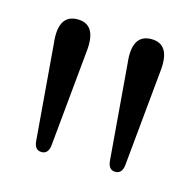

<svg xmlns="http://www.w3.org/2000/svg" viewBox="-57 -830 415 411"><g transform="rotate(15 150.0 -625.0)"><path d="M230.5 -478Q215.5 -478 213.5 -497L196 -709Q188.5 -772.5 232 -772.5Q275.5 -772.5 268 -709.5L247.5 -496.5Q245 -478 230.5 -478ZM67 -478Q52 -478 50 -497L32.5 -709Q25 -772.5 68.5 -772.5Q112 -772.5 104.5 -709.5L84 -496.5Q81.5 -478 67 -478Z"/></g></svg>

Font: Fraunces 9pt S000 Light
Style: Regular
Weight: 300
Version: Version 1.000; ttfautohint (v1.8.3)